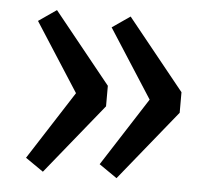

<svg xmlns="http://www.w3.org/2000/svg" viewBox="-42 -580 650 587"><g transform="rotate(5 283.0 -287.0)"><path d="M285 -318V-255L110 -39L55 -77L190 -287L55 -497L110 -535ZM511 -318V-255L336 -39L281 -77L416 -287L281 -497L336 -535Z"/></g></svg>

Font: FiraGO
Style: Regular
Weight: 400
Designer: bBox Type
Foundry: bBox Type GmbH
Version: Version 1.001;April 20, 2020;FontCreator 12.0.0.2555 64-bit